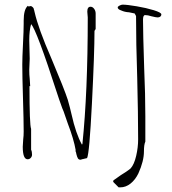

<svg xmlns="http://www.w3.org/2000/svg" viewBox="-20 -684 740 827"><path d="M309 -20Q308 -28 305 -34L306 -37Q298 -84 272 -152L254 -204Q252 -206 235 -255L227 -279Q137 -557 114 -580Q106 -553 106 -510Q106 -487 107 -470L108 -431L107 -407Q106 -396 106 -383Q106 -361 108 -345Q110 -313 110 -313H107Q107 -146 114 -129V-39Q118 -31 118 -18Q118 -10 112.5 -4Q107 2 99 2Q78 2 78 -52L80 -84Q82 -99 82 -117Q82 -165 79 -261Q76 -357 76 -405Q76 -434 79 -494Q82 -553 82 -582V-595Q82 -644 100 -659L103 -656L113 -658Q117 -657 122 -652Q126 -648 126 -643L128 -637Q128 -635 128.5 -633.5Q129 -632 129 -632Q145 -561 201 -433Q258 -298 272 -254Q282 -219 288 -192Q307 -107 333 -61L335 -64Q358 -286 358 -609L357 -621Q356 -626 356 -634Q356 -655 370 -655Q379 -655 385.5 -646Q392 -637 392 -626V-559L387 -551Q387 -456 376 -239Q365 -22 355 -3L338 1V2L337 1L327 4Q319 4 315.5 -2Q312 -8 309 -20ZM468 100V98L467 96Q467 93 484 82Q500 70 520 58Q542 43 543 41Q558 24 566.5 -12.5Q575 -49 575 -84Q575 -191 571 -350Q566 -498 566 -615L560 -626Q553 -628 536 -631Q517 -632 502 -639Q487 -644 487 -652Q487 -656 495 -660Q503 -664 508 -664Q527 -664 568.5 -657Q610 -650 642.5 -640Q675 -630 675 -622Q675 -616 670.5 -612.5Q666 -609 659 -609Q652 -609 632 -614Q617 -619 605 -619Q596 -619 596 -599Q596 -544 601 -391Q606 -276 606 -184V-74Q600 -61 600 -32Q600 10 576 63Q563 90 542.5 106.5Q522 123 498 123H491Z"/></svg>

Font: Amatic SC
Style: Regular
Weight: 400
Designer: Multiple Designers
Foundry: Vernon Adams
Version: Version 2.505